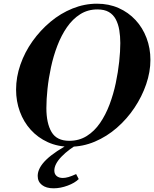

<svg xmlns="http://www.w3.org/2000/svg" viewBox="-20 -783 834 1039"><path d="M358 11Q293 11 239 -13.5Q185 -38 146.5 -80.5Q108 -123 87.5 -179Q67 -235 67 -298Q67 -366 90.5 -433.5Q114 -501 156 -560Q198 -619 253 -665Q308 -711 372.5 -737Q437 -763 505 -763Q569 -763 622 -739.5Q675 -716 713.5 -674.5Q752 -633 773 -577.5Q794 -522 794 -459Q794 -394 771 -327Q748 -260 707.5 -199.5Q667 -139 612.5 -91.5Q558 -44 493 -16.5Q428 11 358 11ZM355 -21Q408 -21 449.5 -47Q491 -73 521.5 -117.5Q552 -162 573 -218Q594 -274 606.5 -333.5Q619 -393 625 -449Q631 -505 631 -550Q631 -587 625.5 -620Q620 -653 606.5 -678.5Q593 -704 569 -718Q545 -732 507 -732Q455 -732 414 -706Q373 -680 342.5 -636Q312 -592 290.5 -536Q269 -480 256 -419.5Q243 -359 237 -302Q231 -245 231 -198Q231 -116 259 -68.5Q287 -21 355 -21ZM270 236Q230 236 207 218Q184 200 184 169Q184 126 230.5 81Q277 36 373 -14L416 -12Q352 24 313 64.5Q274 105 274 140Q274 159 286.5 169.5Q299 180 320 180Q334 180 351 175Q368 170 392 159L406 186Q385 207 346 221.5Q307 236 270 236Z"/></svg>

Font: Libre Bodoni SemiBold
Style: Italic
Weight: 600
Italic angle: -13°
Version: Version 2.003